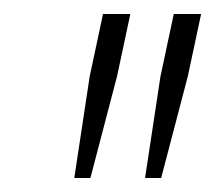

<svg xmlns="http://www.w3.org/2000/svg" viewBox="-20 -708 307 274"><path d="M187 -454 209 -599 228 -688H267L248 -599L210 -454ZM86 -454 108 -599 127 -688H166L147 -599L109 -454Z"/></svg>

Font: Saira UltraCondensed Thin
Style: Italic
Weight: 250
Width: 1
Italic angle: -12°
Designer: Hector Gatti with collaboration of the Omnibus-Type team
Foundry: Omnibus-Type
Version: Version 1.101